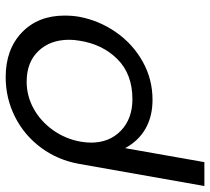

<svg xmlns="http://www.w3.org/2000/svg" viewBox="-70 -482 722 659"><g transform="rotate(-90 290.5 -153.0)"><path d="M480 -242Q483 -260 483 -276Q483 -341 444.5 -381.5Q406 -422 339 -422Q290 -422 246.5 -398Q203 -374 172.5 -331Q142 -288 133 -235Q130 -217 130 -201Q130 -138 171 -98.5Q212 -59 279 -59Q365 -59 416.5 -110.5Q468 -162 480 -242ZM355 -494Q450 -494 508 -438.5Q566 -383 566 -292Q566 -265 562 -242Q549 -173 509 -115.5Q469 -58 408.5 -24Q348 10 277 10Q220 10 178 -14Q136 -38 111 -84L63 188H-19L57 -242Q70 -315 112.5 -372.5Q155 -430 218.5 -462Q282 -494 355 -494Z"/></g></svg>

Font: Geom Light
Style: Italic
Weight: 300
Italic angle: -10°
Version: Version 1.102